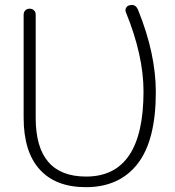

<svg xmlns="http://www.w3.org/2000/svg" viewBox="-20 -766 724 796"><path d="M336 10Q211 10 144.5 -63.5Q78 -137 78 -278V-705Q78 -716 85 -723Q92 -730 103 -730Q114 -730 121 -723Q128 -716 128 -705V-277Q128 -34 337 -34Q575 -34 575 -387Q575 -536 502 -715Q498 -724 502.5 -733Q507 -742 517 -744Q541 -751 552 -726Q626 -544 626 -384Q626 -184 550.5 -87Q475 10 336 10Z"/></svg>

Font: Rounded Mplus 1c Light
Style: Regular
Weight: 300
Version: Version 1.059.20150529